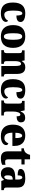

<svg xmlns="http://www.w3.org/2000/svg" viewBox="1832 -2533 711 4415"><g transform="rotate(90 2187.5 -325.5)"><path d="M286 10C433 10 484 -56 484 -107C484 -127 474 -146 455 -156C433 -108 384 -69 316 -69C250 -69 223 -137 223 -268C223 -434 249 -483 290 -483C326 -483 337 -419 337 -347C467 -347 486 -403 486 -444C486 -497 437 -551 284 -551C146 -551 38 -484 38 -267C38 -56 137 10 286 10Z M818 10C991 10 1081 -83 1081 -271C1081 -459 982 -551 821 -551C648 -551 557 -459 557 -271C557 -83 656 10 818 10ZM820 -59C763 -59 744 -133 744 -271C744 -410 762 -480 819 -480C875 -480 895 -410 895 -271C895 -133 876 -59 820 -59Z M1133 0H1448V-59H1444C1403 -59 1385 -69 1385 -124V-303C1385 -382 1399 -454 1447 -454C1487 -454 1497 -405 1497 -320V0H1739V-59H1735C1693 -59 1680 -68 1680 -129V-359C1680 -493 1628 -551 1528 -551C1445 -551 1409 -514 1386 -470H1381L1369 -536H1138V-477H1142C1183 -477 1202 -468 1202 -413V-127C1202 -68 1179 -59 1137 -59H1133Z M2048 10C2195 10 2246 -56 2246 -107C2246 -127 2236 -146 2217 -156C2195 -108 2146 -69 2078 -69C2012 -69 1985 -137 1985 -268C1985 -434 2011 -483 2052 -483C2088 -483 2099 -419 2099 -347C2229 -347 2248 -403 2248 -444C2248 -497 2199 -551 2046 -551C1908 -551 1800 -484 1800 -267C1800 -56 1899 10 2048 10Z M2290 0H2635V-59H2602C2567 -59 2545 -67 2545 -126V-278C2545 -356 2569 -438 2613 -438C2648 -438 2654 -407 2654 -352C2737 -352 2794 -380 2794 -452C2794 -507 2764 -549 2691 -549C2617 -549 2574 -518 2542 -442H2538L2518 -536H2299V-477H2303C2344 -477 2362 -468 2362 -409V-131C2362 -68 2337 -59 2295 -59H2290Z M3109 10C3260 10 3317 -55 3317 -113C3317 -138 3299 -155 3276 -162C3255 -110 3220 -71 3156 -71C3075 -71 3033 -128 3031 -255H3335V-309C3335 -467 3245 -551 3097 -551C2938 -551 2846 -454 2846 -266C2846 -91 2931 10 3109 10ZM3155 -324H3033C3033 -425 3062 -480 3102 -480C3139 -480 3156 -424 3155 -324Z M3618 10C3696 10 3748 -9 3770 -21V-97C3750 -91 3724 -88 3699 -88C3654 -88 3644 -112 3644 -167V-463H3762V-536H3644V-661H3540C3531 -619 3514 -586 3497 -567C3479 -546 3444 -520 3391 -519V-463H3460V-150C3460 -32 3521 10 3618 10Z M3974 10C4041 10 4067 -7 4109 -59H4119L4142 0H4352V-59H4348C4306 -59 4292 -75 4292 -129V-382C4292 -506 4220 -551 4076 -551C3961 -551 3865 -520 3865 -445C3865 -395 3912 -376 4012 -376C4012 -447 4031 -483 4060 -483C4093 -483 4109 -449 4109 -375V-322L4033 -319C3894 -314 3825 -264 3825 -155C3825 -43 3892 10 3974 10ZM4048 -68C4023 -68 4012 -98 4012 -151C4012 -220 4029 -255 4081 -260L4110 -263V-191C4110 -117 4086 -68 4048 -68Z"/></g></svg>

Font: Noto Serif Tamil SemiCondensed Black
Style: Italic
Weight: 900
Width: 4
Italic angle: -12°
Designer: Indian Type Foundry, Tom Grace, and the Monotype Design Team
Foundry: Monotype Imaging Inc.
Version: Version 2.003